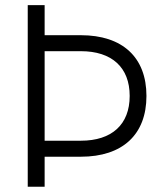

<svg xmlns="http://www.w3.org/2000/svg" viewBox="-20 -713 626 733"><path d="M85.9 0H150.4V-114.7H288.6C447.8 -114.7 539.1 -199.2 539.1 -346.7C539.1 -494.1 447.8 -578.6 288.6 -578.6H150.4V-693.4H85.9ZM150.4 -175.8V-517.6H288.6C407.2 -517.6 475.1 -455.6 475.1 -346.7C475.1 -237.8 407.2 -175.8 288.6 -175.8Z"/></svg>

Font: Cascadia Mono Light
Style: Regular
Weight: 300
Monospace: yes
Designer: Aaron Bell
Foundry: Saja Typeworks
Version: Version 2404.023